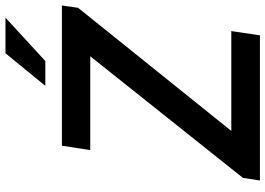

<svg xmlns="http://www.w3.org/2000/svg" viewBox="-154 -815 969 701"><g transform="rotate(-90 330.5 -464.5)"><path d="M22 0 31.5 -62 475.5 -619.5H133L149 -723H661L652.5 -664L203 -104.5H567.5L552 0ZM367.5 -783.5 486.5 -929H616.5L458 -783.5Z"/></g></svg>

Font: Public Sans Thin SemiBold
Style: Italic
Weight: 600
Italic angle: -8°
Version: Version 2.001